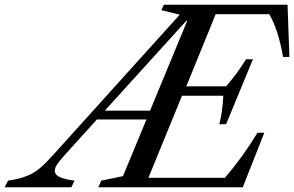

<svg xmlns="http://www.w3.org/2000/svg" viewBox="-156 -790 1241 810"><path d="M868.2 0H258.8L271 -27.8L362.8 -46.9L461.9 -286.1H252.9L118.2 -137.2Q93.8 -110.4 84.5 -95.9Q75.2 -81.5 75.2 -68.8Q75.2 -53.2 95 -43.5Q114.7 -33.7 158.2 -27.8L145 0H-136.2L-122.1 -27.8Q-73.7 -35.2 -43 -47.6Q-12.2 -60.1 11 -79.3Q34.2 -98.6 70.8 -139.2L602.1 -728L524.9 -747.1L535.2 -770H1057.1L1064.9 -549.8H1038.1Q1018.6 -663.6 980 -730H753.9L629.9 -425.8H797.9Q846.7 -481.9 881.8 -540H911.1L797.9 -266.1H769Q782.7 -314.5 786.1 -386.2H611.8L470.2 -40H793Q868.2 -127.4 930.2 -230H959ZM477.1 -323.2 633.8 -702.1H629.9L286.1 -323.2Z"/></svg>

Font: Libre Caslon Text
Style: Italic
Weight: 400
Italic angle: -25°
Designer: Pablo Impallari, Rodrigo Fuenzalida
Foundry: Pablo Impallari, Rodrigo Fuenzalida
Version: Version 1.002